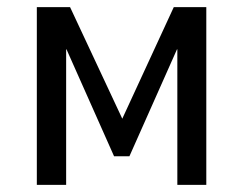

<svg xmlns="http://www.w3.org/2000/svg" viewBox="-20 -517 680 537"><path d="M83 0V-497H176L322 -185L466 -497H557V0H476V-379H475L342 -80H299L166 -379H165V0Z"/></svg>

Font: Nunito Sans 7pt Condensed Medium
Style: Regular
Weight: 500
Width: 3
Designer: Vernon Adams
Foundry: Vernon Adams
Version: Version 3.101;gftools[0.9.27]